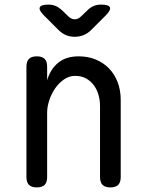

<svg xmlns="http://www.w3.org/2000/svg" viewBox="-20 -805 640 835"><path d="M185 -316V-35Q185 -12 174 -1Q163 10 140 10Q117 10 106 -1Q95 -12 95 -35V-515Q95 -538 106 -549Q117 -560 140 -560Q163 -560 174 -549Q185 -538 185 -515V-456Q199 -504 233 -532Q267 -560 322 -560Q362 -560 395.5 -546.5Q429 -533 453.5 -508Q478 -483 491.5 -448Q505 -413 505 -370V-35Q505 -12 494 -1Q483 10 460 10Q437 10 426 -1Q415 -12 415 -35V-344Q415 -370 408 -393.5Q401 -417 387.5 -435Q374 -453 354 -464Q334 -475 307 -475Q280 -475 257.5 -459Q235 -443 219 -419.5Q203 -396 194 -368Q185 -340 185 -316ZM191 -785Q208 -785 222 -779Q236 -773 248 -762L276 -735Q290 -721 305 -721Q320 -721 334 -735L361 -761Q373 -773 387.5 -779Q402 -785 419 -785Q453 -785 458 -773Q463 -761 439 -737L377 -675Q362 -660 344 -652.5Q326 -645 305 -645Q284 -645 266.5 -652.5Q249 -660 234 -675L171 -738Q148 -761 153 -773Q158 -785 191 -785Z"/></svg>

Font: Maple Mono NF CN
Style: Regular
Weight: 400
Monospace: yes
Designer: subframe7536
Version: Version 7.000